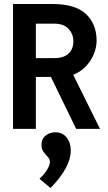

<svg xmlns="http://www.w3.org/2000/svg" viewBox="-20 -643 540 958"><path d="M45 0V-623H242Q356 -623 409 -573Q462 -523 462 -440Q462 -406 447.5 -371.5Q433 -337 406.5 -310Q380 -283 345 -270L479 0H360L234 -259H159V0ZM159 -353H250Q298 -353 322 -375.5Q346 -398 346 -437Q346 -473 322 -499Q298 -525 250 -525H159ZM232 295 177 249Q202 226 215.5 203Q229 180 229 165Q229 151 218.5 140Q208 129 197.5 115Q187 101 187 80Q187 50 207.5 33.5Q228 17 256 17Q291 17 312 42.5Q333 68 333 108Q333 192 232 295Z"/></svg>

Font: Inconsolata
Style: Bold
Weight: 700
Monospace: yes
Designer: Raph Levien, Cyreal, Brenton Simpson
Foundry: Raph Levien, Cyreal, Google
Version: Version 3.100; ttfautohint (v1.8.4.7-5d5b)